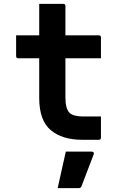

<svg xmlns="http://www.w3.org/2000/svg" viewBox="-20 -720 640 989"><path d="M500 -120V-11Q500 0 489 0H403Q300 0 241 -50Q182 -100 182 -215V-420H74Q63 -420 63 -431V-538H182V-700H306Q317 -700 317 -689V-538H489Q500 -538 500 -527V-420H317V-217Q317 -161 338 -139Q349 -129 366.5 -124.5Q384 -120 409 -120ZM319 61H452Q458 61 461.5 64.5Q465 68 463 74Q447 117 432 155Q417 193 400 239Q399 243 395.5 246Q392 249 385 249H277Q288 200 298.5 152.5Q309 105 319 61Z"/></svg>

Font: Recursive Mn Lnr St
Style: Bold
Weight: 700
Monospace: yes
Version: Version 1.079;hotconv 1.0.112;makeotfexe 2.5.65598; ttfautoh